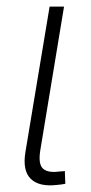

<svg xmlns="http://www.w3.org/2000/svg" viewBox="-20 -561 277 584"><path d="M153.3 1.5Q99.6 7.8 74 -16.6Q48.3 -41 57.1 -97.2L130.9 -541H174.8L102.5 -103.5Q95.7 -61 111.3 -47.6Q127 -34.2 162.6 -39.6Q168.9 -40 170.9 -40Q172.9 -40 177.2 -41L178.7 -2Q173.8 -1 167.2 0Q160.6 1 153.3 1.5Z"/></svg>

Font: Inter 17pt ExtraLight
Style: Italic
Weight: 250
Italic angle: -9.3988°
Version: Version 4.001;git-66647c0bb